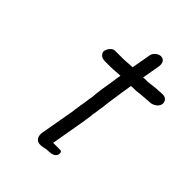

<svg xmlns="http://www.w3.org/2000/svg" viewBox="-190 -700 839 839"><g transform="rotate(45 230.0 -280.5)"><path d="M115 -442C117 -424 131 -415 150 -415H184C204 -415 223 -418 243 -418L242 -414C240 -405 238 -391 236 -375C230 -341 223 -296 221 -265C219 -252 216 -239 215 -226L211 -203L210 -195C208 -183 206 -171 205 -159L177 -1C173 21 183 43 206 43C218 43 228 41 240 38C256 36 287 40 295 16V15C297 6 295 -3 285 -3H242L270 -164C271 -174 273 -185 275 -198V-199C275 -206 277 -216 279 -227C280 -240 283 -253 285 -267C286 -279 288 -296 291 -316C294 -332 295 -348 298 -363V-364C301 -384 304 -403 306 -414L307 -419C310 -419 312 -419 318 -420H337C364 -424 383 -424 412 -427H419C435 -429 456 -440 460 -461V-462C461 -480 448 -494 426 -491C421 -491 415 -491 409 -490C392 -490 373 -487 355 -485C352 -485 348 -484 345 -484H329L318 -483L332 -563C336 -583 330 -604 308 -604C292 -604 273 -589 270 -572L254 -482C235 -482 217 -479 199 -479H147C130 -477 118 -459 115 -443Z"/></g></svg>

Font: Scribbler
Style: BdIta
Weight: 700
Designer: Mew Too
Foundry: Cannot Into Space Fonts
Version: Version 1.001